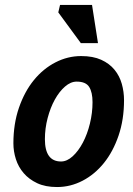

<svg xmlns="http://www.w3.org/2000/svg" viewBox="-20 -740 536 774"><path d="M34 -162Q34 -241 56.5 -306Q79 -371 116.5 -417Q154 -463 203.5 -488.5Q253 -514 307 -514Q355 -514 388 -499Q421 -484 441.5 -459Q462 -434 471 -402Q480 -370 480 -336Q480 -258 458 -193.5Q436 -129 399 -83Q362 -37 313 -11.5Q264 14 210 14Q163 14 130 -1.5Q97 -17 75.5 -42Q54 -67 44 -98.5Q34 -130 34 -162ZM161 -179Q161 -89 226 -89Q250 -89 273 -110Q296 -131 314 -165Q332 -199 342.5 -242Q353 -285 353 -328Q353 -368 339.5 -389.5Q326 -411 289 -411Q265 -411 242 -391Q219 -371 201 -338.5Q183 -306 172 -264Q161 -222 161 -179ZM375 -566H306L215 -690L222 -720H351Z"/></svg>

Font: PT Sans
Style: Bold Italic
Weight: 700
Italic angle: -12°
Designer: A.Korolkova, O.Umpeleva, V.Yefimov
Foundry: ParaType Ltd
Version: Version 2.003W OFL